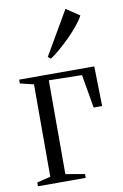

<svg xmlns="http://www.w3.org/2000/svg" viewBox="-89 -839 571 891"><g transform="rotate(-10 197.0 -394.0)"><path d="M16 0V-18L80 -33.5V-469L16 -484.5V-502.5H370L374 -315H334L307 -472.5L151 -475.5V-33.5L241 -18V0ZM178 -573 165 -583 284.5 -788.5 347.5 -746.5Q336.5 -725.5 316.2 -701Q296 -676.5 271.8 -652.2Q247.5 -628 223.2 -607.2Q199 -586.5 179 -573Z"/></g></svg>

Font: Merriweather 144pt Light
Style: Regular
Weight: 300
Version: Version 2.100